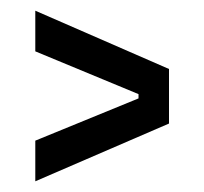

<svg xmlns="http://www.w3.org/2000/svg" viewBox="-20 -504 382 359"><path d="M46 -165V-241L239 -320V-328L46 -408V-484L296 -375V-273Z"/></svg>

Font: Bricolage Grotesque 24pt Condensed Light
Style: Regular
Weight: 300
Width: 3
Designer: Mathieu Triay
Foundry: Atelier Triay
Version: Version 1.001;gftools[0.9.33.dev8+g029e19f]